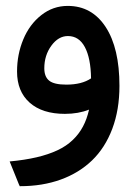

<svg xmlns="http://www.w3.org/2000/svg" viewBox="-20 -389 469 660"><path d="M213.4 -265.1Q180.7 -265.1 156.5 -231.9Q132.3 -198.7 132.3 -154.3Q132.3 -125 149.2 -111.6Q166 -98.1 208 -98.1Q261.2 -98.1 293 -119.6Q292 -189 271.7 -227.1Q251.5 -265.1 213.4 -265.1ZM212.9 -368.7Q295.9 -368.7 343.3 -296.1Q390.6 -223.6 390.6 -93.8Q390.6 -11.7 366 53.7Q341.3 119.1 296.4 162.4Q251.5 205.6 188.7 228.3Q126 251 49.3 251H47.9L44.9 244.6L18.1 178.2L13.2 166Q65.4 161.1 106 151.6Q146.5 142.1 177.2 127.7Q208 113.3 229.7 92.5Q251.5 71.8 265.1 46.1Q278.8 20.5 286.1 -12.2Q249.5 2.4 203.1 2.4Q125.5 2.4 82 -36.1Q38.6 -74.7 38.6 -143.1Q38.6 -202.1 60.1 -253.7Q81.5 -305.2 121.8 -336.9Q162.1 -368.7 212.9 -368.7Z"/></svg>

Font: Samim Medium FD
Style: Medium-FD
Weight: 500
Foundry: DejaVu fonts team - Redesigned by Saber Rastikerdar
Version: Version 4.0.5